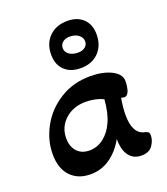

<svg xmlns="http://www.w3.org/2000/svg" viewBox="-129 -773 763 877"><g transform="rotate(-20 252.0 -334.5)"><path d="M178 -562Q178 -616 211.5 -649Q245 -682 300 -682Q348 -682 376.5 -654.5Q405 -627 405 -579Q405 -525 372.5 -491.5Q340 -458 285 -458Q236 -458 207 -485.5Q178 -513 178 -562ZM345 -566Q345 -585 328.5 -598Q312 -611 285 -611Q264 -611 251 -600Q238 -589 238 -572Q238 -553 254.5 -541Q271 -529 299 -529Q319 -529 332 -539.5Q345 -550 345 -566ZM29 -132Q29 -200 64 -264Q99 -328 163.5 -368.5Q228 -409 311 -409Q373 -409 414.5 -388Q456 -367 456 -333Q456 -322 454 -308.5Q452 -295 449 -286Q441 -265 426 -265Q422 -265 411 -268Q403 -223 403 -187Q403 -94 460 -83Q471 -80 475.5 -76Q480 -72 480 -60Q480 -36 463.5 -12Q447 12 409 12Q370 12 349 -16.5Q328 -45 328 -98Q300 -47 257.5 -17Q215 13 162 13Q101 13 65 -25Q29 -63 29 -132ZM312 -179Q332 -221 337 -288Q299 -306 252 -306Q191 -306 151.5 -270Q112 -234 112 -180Q112 -139 134 -115Q156 -91 194 -91Q232 -91 263 -115Q294 -139 312 -179Z"/></g></svg>

Font: AkayaTelivigala
Style: Regular
Weight: 400
Designer: Vaishnavi Murthy Yerkadithaya ( vaishnavimurthy@gmail.com ), Juan Luis Blanco Aristondo ( juan@blancoletters.com )
Version: Version 1.000